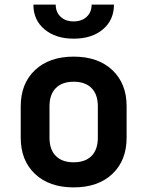

<svg xmlns="http://www.w3.org/2000/svg" viewBox="-20 -805 640 834"><path d="M300 9Q194 9 132 -49.5Q70 -108 70 -207V-343Q70 -442 132 -500.5Q194 -559 300 -559Q406 -559 468 -500.5Q530 -442 530 -344V-207Q530 -108 468 -49.5Q406 9 300 9ZM300 -100Q350 -100 377.5 -127.5Q405 -155 405 -207V-343Q405 -395 377.5 -422.5Q350 -450 300 -450Q250 -450 222.5 -422.5Q195 -395 195 -343V-207Q195 -155 222.5 -127.5Q250 -100 300 -100ZM300 -637Q222 -637 173.5 -677.5Q125 -718 125 -785H222Q222 -752 243.5 -732Q265 -712 300 -712Q335 -712 356.5 -732Q378 -752 378 -785H475Q475 -718 427 -677.5Q379 -637 300 -637Z"/></svg>

Font: NKDuy Mono
Style: Bold
Weight: 700
Monospace: yes
Designer: NKDuy
Foundry: NKDuy
Version: Version 2.251; ttfautohint (v1.8.4.7-5d5b)